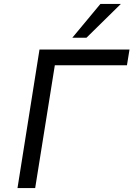

<svg xmlns="http://www.w3.org/2000/svg" viewBox="-20 -957 679 977"><path d="M69 0 181 -705H639L626 -625H259L159 0ZM348 -765 491 -937H595L420 -765Z"/></svg>

Font: Nunito Sans 7pt
Style: Italic
Weight: 400
Italic angle: -9°
Designer: Vernon Adams
Foundry: Vernon Adams
Version: Version 3.101;gftools[0.9.27]